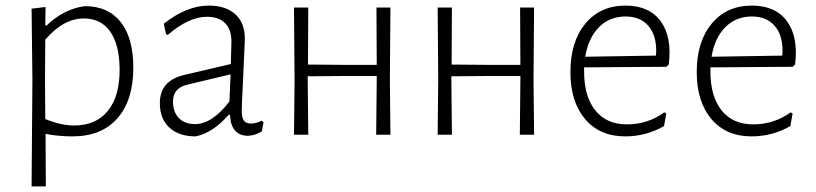

<svg xmlns="http://www.w3.org/2000/svg" viewBox="-20 -482 2920 687"><path d="M143 -457 142 -391H147Q210 -451 284 -460Q367 -460 412 -403Q457 -346 457 -240Q457 -123 400 -58.5Q343 6 239 6Q189 6 143 -3L144 185H93L96 -195L93 -451ZM141 -198 142 -56Q199 -33 245 -33Q324 -33 366.5 -86Q409 -139 408 -236Q407 -323 374 -369.5Q341 -416 280 -416Q207 -416 142 -340Z M727 -462Q788 -462 822 -431Q856 -400 856 -345Q856 -330 850.5 -216Q845 -102 845 -87Q845 -61 852.5 -50.5Q860 -40 878 -40Q896 -40 916 -50L923 -45L917 -12Q893 3 866 4Q806 2 803 -71H798Q741 -6 680 6Q620 6 586 -25.5Q552 -57 552 -113Q552 -194 640 -214L806 -253L808 -334Q808 -377 785 -399.5Q762 -422 720 -422Q656 -422 580 -357L574 -360L566 -397Q648 -462 727 -462ZM805 -216 650 -179Q599 -167 599 -119Q599 -81 620 -59.5Q641 -38 678 -38Q739 -38 801 -119Z M1032 0 1034 -195 1032 -455H1083L1082 -251L1204 -250H1328L1327 -455H1377L1375 -198L1377 0H1326L1328 -195V-210H1202L1081 -209V-198L1083 0Z M1546 0 1548 -195 1546 -455H1597L1596 -251L1718 -250H1842L1841 -455H1891L1889 -198L1891 0H1840L1842 -195V-210H1716L1595 -209V-198L1597 0Z M2217 6Q2126 6 2073.5 -56Q2021 -118 2021 -224Q2021 -333 2074.5 -397.5Q2128 -462 2218 -462Q2303 -462 2344 -406Q2385 -350 2373 -252L2365 -243L2070 -241V-226Q2070 -137 2110 -87Q2150 -37 2223 -37Q2298 -37 2357 -80L2364 -76L2356 -31Q2292 6 2217 6ZM2218 -423Q2161 -423 2123 -384.5Q2085 -346 2074 -279L2327 -283L2328 -300Q2328 -358 2299 -390.5Q2270 -423 2218 -423Z M2669 6Q2578 6 2525.5 -56Q2473 -118 2473 -224Q2473 -333 2526.5 -397.5Q2580 -462 2670 -462Q2755 -462 2796 -406Q2837 -350 2825 -252L2817 -243L2522 -241V-226Q2522 -137 2562 -87Q2602 -37 2675 -37Q2750 -37 2809 -80L2816 -76L2808 -31Q2744 6 2669 6ZM2670 -423Q2613 -423 2575 -384.5Q2537 -346 2526 -279L2779 -283L2780 -300Q2780 -358 2751 -390.5Q2722 -423 2670 -423Z"/></svg>

Font: Alegreya Sans SC Light
Style: Regular
Weight: 300
Designer: Juan Pablo del Peral
Foundry: Huerta Tipografica
Version: Version 2.007